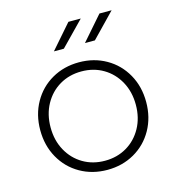

<svg xmlns="http://www.w3.org/2000/svg" viewBox="-108 -817 837 914"><g transform="rotate(-15 310.0 -360.5)"><path d="M49 -261Q49 -337 83 -397.5Q117 -458 176.5 -492Q236 -526 310 -526Q384 -526 443.5 -492Q503 -458 537 -397.5Q571 -337 571 -261Q571 -185 537 -124.5Q503 -64 443.5 -30Q384 4 310 4Q236 4 176.5 -30Q117 -64 83 -124.5Q49 -185 49 -261ZM520 -261Q520 -325 492.5 -375Q465 -425 417.5 -453Q370 -481 310 -481Q250 -481 202.5 -453Q155 -425 127.5 -375Q100 -325 100 -261Q100 -197 127.5 -147Q155 -97 202.5 -69Q250 -41 310 -41Q370 -41 417.5 -69Q465 -97 492.5 -147Q520 -197 520 -261ZM312 -725H373L258 -607H209ZM465 -725H525L411 -607H362Z"/></g></svg>

Font: Idrija Light
Style: Regular
Weight: 300
Designer: Julieta Ulanovsky
Foundry: Julieta Ulanovsky
Version: Version 7.200